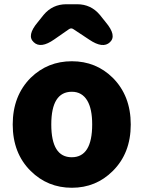

<svg xmlns="http://www.w3.org/2000/svg" viewBox="-20 -872 677 906"><path d="M125 -65Q40 -149 40 -284.5Q40 -420 125 -505Q205 -583 319 -583Q433 -583 512 -505Q597 -420 597 -284.5Q597 -149 512 -65Q433 14 319 14Q205 14 125 -65ZM415 -285Q415 -358 392 -397Q367 -439 319 -439Q222 -439 222 -284.5Q222 -130 318.5 -130Q415 -130 415 -285ZM236 -686Q172 -641 139 -673Q105 -704 158 -767L186 -802Q228 -852 293 -852H344Q409 -852 451 -802L479 -767Q532 -704 499 -673Q466 -641 401 -685L327 -734Q316 -742 305 -734Z"/></svg>

Font: Resource Han Rounded KR Heavy
Style: Regular
Weight: 900
Designer: Cyano Hao (round all glyphs); Ryoko NISHIZUKA 西塚涼子 (kana, bopomofo & ideographs); Paul D. Hunt (Latin, Greek & Cyrillic)
Foundry: Cyano Hao
Version: 0.990